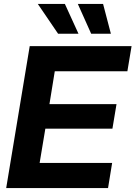

<svg xmlns="http://www.w3.org/2000/svg" viewBox="-20 -964 694 984"><path d="M11.7 0 132.3 -727.5H654.3L632.8 -598.6H260.7L233.4 -430.2H577.1L556.2 -304.7H212.4L183.1 -128.9H554.7L533.7 0ZM277.8 -791 173.8 -943.8H312.5L382.3 -791ZM447.3 -791 378.9 -943.8H508.3L548.3 -791Z"/></svg>

Font: Inter Display
Style: Bold Italic
Weight: 700
Italic angle: -9.39999°
Designer: Rasmus Andersson
Foundry: rsms
Version: Version 4.000;git-a52131595